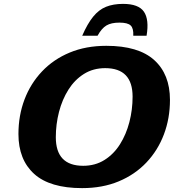

<svg xmlns="http://www.w3.org/2000/svg" viewBox="-20 -956 913 989"><path d="M855.5 -441.5Q855.5 -346 824.2 -263.5Q793 -181 734 -118.8Q675 -56.5 591.5 -21.8Q508 13 403 13Q237 13 156 -60.2Q75 -133.5 75 -265.5Q75 -361 106.2 -443.5Q137.5 -526 196.5 -588.2Q255.5 -650.5 339 -685.2Q422.5 -720 527.5 -720Q693 -720 774.2 -646.8Q855.5 -573.5 855.5 -441.5ZM267.5 -249Q267.5 -102 408.5 -102Q470.5 -102 518.2 -132Q566 -162 598 -212.8Q630 -263.5 646.5 -327.2Q663 -391 663 -458Q663 -605 522 -605Q460 -605 412.2 -575Q364.5 -545 332.5 -494.2Q300.5 -443.5 284 -379.8Q267.5 -316 267.5 -249ZM595 -839.5Q553 -839.5 528.2 -824.8Q503.5 -810 482.5 -772H403.5Q430.5 -834 459.8 -870Q489 -906 526.2 -921Q563.5 -936 613.5 -936Q694 -936 721.5 -895.5Q749 -855 735 -772H666.5Q668.5 -810 653 -824.8Q637.5 -839.5 595 -839.5Z"/></svg>

Font: Newsreader Caption
Style: Bold Italic
Weight: 700
Italic angle: -17°
Designer: Hugues Gentile
Foundry: Production Type
Version: Version 1.001